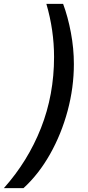

<svg xmlns="http://www.w3.org/2000/svg" viewBox="-100 -810 459 998"><path d="M228 -790Q253 -723 268.5 -640.5Q284 -558 284 -477Q284 -355 251.5 -234Q219 -113 160 -8.5Q101 96 22 168H-80Q45 28 113 -144.5Q181 -317 181 -514Q181 -653 141 -790Z"/></svg>

Font: CBA Beacon Sans Bold
Style: Italic
Weight: 700
Italic angle: -13°
Designer: Wei Huang
Foundry: Wei Huang
Version: Version 1.002